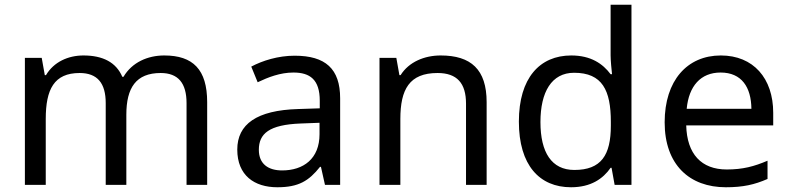

<svg xmlns="http://www.w3.org/2000/svg" viewBox="-20 -780 3333 810"><path d="M673 -546C603 -546 537 -517 501 -456H496C470 -517 414 -546 332 -546C268 -546 207 -519 174 -463H169L156 -536H85V0H173V-278C173 -403 208 -472 316 -472C391 -472 426 -429 426 -345V0H513V-296C513 -410 554 -472 658 -472C732 -472 767 -429 767 -345V0H854V-349C854 -487 794 -546 673 -546Z M1223 -545C1153 -545 1087 -524 1040 -499L1067 -433C1111 -454 1162 -474 1218 -474C1288 -474 1329 -444 1329 -355V-323L1238 -320C1063 -315 981 -256 981 -149C981 -40 1053 10 1150 10C1240 10 1283 -17 1330 -76H1334L1351 0H1415V-365C1415 -490 1353 -545 1223 -545ZM1249 -259 1328 -262V-214C1328 -110 1260 -61 1170 -61C1112 -61 1072 -88 1072 -148C1072 -216 1115 -254 1249 -259Z M1839 -546C1771 -546 1705 -519 1670 -463H1665L1652 -536H1581V0H1669V-278C1669 -403 1707 -472 1826 -472C1908 -472 1946 -429 1946 -343V0H2033V-349C2033 -487 1967 -546 1839 -546Z M2389 10C2473 10 2524 -26 2556 -72H2560L2573 0H2644V-760H2556V-546C2556 -526 2560 -484 2562 -467H2556C2523 -511 2473 -546 2390 -546C2257 -546 2169 -451 2169 -267C2169 -83 2256 10 2389 10ZM2403 -63C2307 -63 2260 -137 2260 -265C2260 -392 2307 -473 2402 -473C2521 -473 2557 -399 2557 -266V-250C2557 -125 2516 -63 2403 -63Z M3021 -546C2879 -546 2784 -440 2784 -264C2784 -85 2889 10 3042 10C3115 10 3163 -1 3218 -25V-102C3162 -78 3114 -65 3046 -65C2939 -65 2878 -130 2875 -251H3242V-304C3242 -450 3158 -546 3021 -546ZM3020 -474C3109 -474 3149 -412 3150 -321H2877C2886 -417 2936 -474 3020 -474Z"/></svg>

Font: Noto Sans Mro
Style: Regular
Weight: 400
Designer: Monotype Design Team
Foundry: Monotype Imaging Inc.
Version: Version 2.001